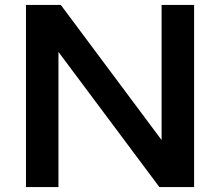

<svg xmlns="http://www.w3.org/2000/svg" viewBox="-20 -760 894 780"><path d="M85.5 0V-740H227L636.5 -191V-740H768.5V0H627.5L217.5 -549V0Z"/></svg>

Font: Encode Sans Expanded SemiBold
Style: Regular
Weight: 600
Width: 7
Designer: Multiple Designers
Foundry: Impallari Type
Version: Version 3.000; ttfautohint (v1.8.3) -l 8 -r 50 -G 200 -x 14 